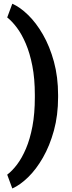

<svg xmlns="http://www.w3.org/2000/svg" viewBox="-20 -810 393 1052"><path d="M298.3 -277.8Q298.3 -178.2 275.4 -94.7Q252.4 -11.2 215.3 53.5Q178.2 118.2 134 161.1Q89.8 204.1 47.4 222.7L19.5 147Q46.9 126.5 73.5 91.3Q100.1 56.2 122.3 4.2Q144.5 -47.9 157.7 -117.7Q170.9 -187.5 170.9 -276.9V-290Q170.9 -379.4 157.2 -449.2Q143.6 -519 121.3 -571Q99.1 -623 72.5 -658.4Q45.9 -693.8 19.5 -714.4L47.4 -789.6Q89.8 -771 134 -728Q178.2 -685.1 215.3 -620.6Q252.4 -556.2 275.4 -472.4Q298.3 -388.7 298.3 -289.1Z"/></svg>

Font: Heebo
Style: Bold
Weight: 700
Designer: Oded Ezer
Foundry: Ezer Type House
Version: Version 3.100